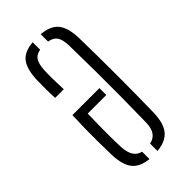

<svg xmlns="http://www.w3.org/2000/svg" viewBox="-198 -654 709 709"><g transform="rotate(-45 156.0 -300.0)"><path d="M185.5 -311V-275H88.5Q87 -216 87 -168.8Q87 -121.5 88.5 -98Q92 -42 131 -33.5V5Q86.5 0.5 66.2 -24.5Q46 -49.5 43.5 -101.5Q43 -126 42.2 -181.2Q41.5 -236.5 44.5 -311ZM263 -498.5Q265 -405.5 265 -300.8Q265 -196 263 -102.5Q261 -50.5 240 -25Q219 0.5 173 5V-34Q216 -42 217.5 -98Q219 -175 219.5 -237Q220 -299 219.5 -361.5Q219 -424 217.5 -501.5Q216.5 -534 206.2 -548.5Q196 -563 173 -566.5V-605Q220 -601 240.5 -575.8Q261 -550.5 263 -498.5ZM131 -605V-566Q109.5 -562.5 99.8 -547.8Q90 -533 88.5 -501.5Q87.5 -481 87.8 -456.5Q88 -432 89.5 -401H44.5Q43 -427.5 43 -452.8Q43 -478 43.5 -498.5Q46 -550.5 65.2 -575.8Q84.5 -601 131 -605Z"/></g></svg>

Font: Big Shoulders Stencil Display Light
Style: Regular
Weight: 300
Designer: Patric King
Foundry: XO Type Co
Version: Version 1.000